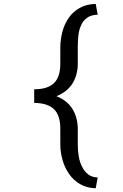

<svg xmlns="http://www.w3.org/2000/svg" viewBox="-20 -800 640 998"><path d="M477.5 178.7 487.8 122.6Q457.5 121.6 437.7 106Q418 90.3 406.2 65.9Q394 42 389.2 12Q384.3 -18.1 384.3 -48.3V-130.9Q383.8 -189 356.9 -233.2Q330.1 -277.3 273.4 -299.8Q330.1 -322.8 357.2 -366.9Q384.3 -411.1 384.3 -469.7V-552.7Q384.3 -582.5 387.2 -612.8Q390.1 -643.1 400.9 -667.5Q411.1 -691.4 431.9 -707Q452.6 -722.7 487.8 -723.6L477.5 -779.8Q428.2 -778.3 393.6 -758.5Q358.9 -738.8 337.4 -707.5Q314.5 -674.8 304 -633.5Q293.5 -592.3 293.5 -552.7V-469.7Q293.5 -398.9 260 -367.4Q226.6 -335.9 157.7 -335.9V-265.1Q226.6 -264.6 260 -232.9Q293.5 -201.2 293.5 -130.9V-48.3Q293.5 -9.3 304.7 30.5Q315.9 70.3 337.9 102.5Q360.8 136.2 395.5 156.7Q430.2 177.2 477.5 178.7Z"/></svg>

Font: RobotoMono Nerd Font
Style: Regular
Weight: 400
Monospace: yes
Designer: Google
Version: Version 3.000;Nerd Fonts 3.2.1